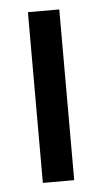

<svg xmlns="http://www.w3.org/2000/svg" viewBox="-43 -520 291 549"><g transform="rotate(-5 103.0 -245.0)"><path d="M58 -490H148V0H58Z"/></g></svg>

Font: Cabin Condensed
Style: Regular
Weight: 400
Width: 3
Designer: Pablo Impallari
Foundry: Pablo Impallari. http://www.impallari.com Igino Marini. http://www.ikern.com
Version: Version 2.200